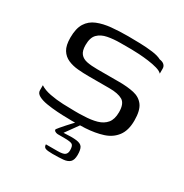

<svg xmlns="http://www.w3.org/2000/svg" viewBox="-152 -585 853 889"><g transform="rotate(30 274.0 -140.5)"><path d="M52 -70Q73 -56 106.5 -49.5Q140 -43 176.5 -41.5Q213 -40 240 -40Q250 -40 263 -40Q276 -40 286 -41Q326 -42 356 -50.5Q386 -59 403 -79.5Q420 -100 420 -138Q420 -184 396 -198Q372 -212 326 -212Q311 -212 294 -212Q277 -212 258 -212Q239 -212 214 -212Q186 -212 157 -214.5Q128 -217 104 -227.5Q80 -238 66 -260.5Q52 -283 52 -325Q52 -374 69.5 -402Q87 -430 119 -443Q151 -456 192.5 -460Q234 -464 281 -464Q309 -464 344.5 -463Q380 -462 411.5 -458Q443 -454 461 -444Q477 -442 485.5 -434Q494 -426 494 -414Q494 -410 494 -404.5Q494 -399 494 -394Q494 -389 494 -387Q485 -397 464 -403Q443 -409 416.5 -412.5Q390 -416 365 -417.5Q340 -419 324 -419H265Q229 -419 198 -413Q167 -407 148.5 -388.5Q130 -370 130 -330Q130 -299 142.5 -284Q155 -269 178 -264.5Q201 -260 233 -260Q272 -260 302 -260Q332 -260 351 -260Q395 -260 429 -252.5Q463 -245 482 -219.5Q501 -194 501 -140Q501 -87 477.5 -56Q454 -25 413.5 -12Q373 1 321 4Q296 5 273 5.5Q250 6 225 5Q202 5 172 3Q142 1 114.5 -3.5Q87 -8 69.5 -17.5Q52 -27 52 -43ZM249 183Q221 183 211 178.5Q201 174 201 160Q205 160 221.5 160Q238 160 263 160Q292 160 302 152.5Q312 145 312 128Q312 105 303 98.5Q294 92 260 92H226Q221 92 215.5 90Q210 88 207 85Q204 82 205 77Q208 73 217 62Q226 51 237.5 38.5Q249 26 259.5 14.5Q270 3 275 -2H299L245 73Q290 70 313.5 73Q337 76 345 88.5Q353 101 353 129Q353 156 341 167.5Q329 179 305.5 181Q282 183 249 183Z"/></g></svg>

Font: Genos
Style: Regular
Weight: 400
Designer: Robert E. Leuschke
Foundry: Robert E. Leuschke
Version: Version 1.010